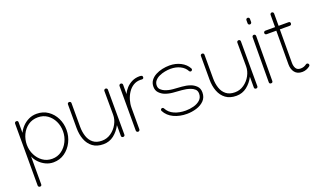

<svg xmlns="http://www.w3.org/2000/svg" viewBox="-82 -1177 3127 1865"><g transform="rotate(-20 1481.5 -244.0)"><path d="M281.7 4.4Q239.7 4.4 201.9 -13.9Q164.1 -32.2 136 -61.8Q107.9 -91.3 95.2 -124.5V163.1Q95.2 181.2 77.1 181.2Q69.3 181.2 64 176Q58.6 170.9 58.6 163.1V-477.1Q58.6 -484.9 64 -490Q69.3 -495.1 77.1 -495.1Q95.2 -495.1 95.2 -477.1V-368.2Q110.4 -400.9 137.9 -429.9Q165.5 -459 203.1 -477.3Q240.7 -495.6 286.6 -495.6Q352.5 -495.6 402.3 -461.2Q452.1 -426.8 479.7 -370.6Q507.3 -314.5 507.3 -249Q507.3 -183.6 478.5 -125.5Q449.7 -67.4 398.9 -31.5Q348.1 4.4 281.7 4.4ZM470.7 -248.5Q470.7 -304.7 447.8 -352.5Q424.8 -400.4 383.3 -429.7Q341.8 -459 286.1 -459Q227.5 -459 184.6 -428.5Q141.6 -397.9 118.4 -348.9Q95.2 -299.8 95.2 -243.7Q95.2 -188.5 119.1 -140.1Q143.1 -91.8 185.1 -62Q227.1 -32.2 281.7 -32.2Q337.4 -32.2 379.9 -63.2Q422.4 -94.2 446.5 -143.6Q470.7 -192.9 470.7 -248.5Z M1019.5 -14.2V-13.7Q1019.5 -4.9 1013.7 -0.5Q1007.8 3.9 1001 3.9Q994.1 3.9 988.5 -0.5Q982.9 -4.9 982.9 -13.7V-125Q954.1 -68.4 907 -31.7Q859.9 4.9 798.8 4.9Q731.4 4.9 688.7 -26.9Q646 -58.6 625.5 -112.5Q605 -166.5 605 -232.9V-477.1Q605 -485.8 610.6 -490.2Q616.2 -494.6 623 -494.6Q629.9 -494.6 635.7 -490.2Q641.6 -485.8 641.6 -477.1V-232.9Q641.6 -177.2 657 -131.6Q672.4 -85.9 706.5 -59.1Q740.7 -32.2 796.4 -32.2Q848.1 -32.2 890.4 -61.8Q932.6 -91.3 957.8 -137.2Q982.9 -183.1 982.9 -231.9L981.9 -478Q981.9 -486.8 987.8 -491.5Q993.7 -496.1 1000.5 -496.1Q1007.3 -496.1 1012.9 -491.5Q1018.6 -486.8 1018.6 -478Z M1173.8 -376.5Q1187.5 -407.7 1212.4 -434.8Q1237.3 -461.9 1272.2 -479Q1307.1 -496.1 1350.6 -496.1Q1363.3 -496.1 1372.6 -492.7Q1381.8 -489.3 1381.8 -477.1Q1381.8 -459 1363.8 -459Q1358.9 -459 1354.5 -459.5Q1350.1 -460 1345.7 -460Q1305.2 -460 1273.4 -440.2Q1241.7 -420.4 1219.5 -387.2Q1197.3 -354 1185.5 -314Q1173.8 -273.9 1173.8 -232.9V-12.7Q1173.8 -4.9 1168.5 0.5Q1163.1 5.9 1155.3 5.9Q1147.5 5.9 1142.1 0.5Q1136.7 -4.9 1136.7 -12.7V-473.1Q1136.7 -481 1142.1 -486.1Q1147.5 -491.2 1155.3 -491.2Q1163.1 -491.2 1168.5 -486.1Q1173.8 -481 1173.8 -473.1Z M1658.7 -495.1Q1722.7 -495.1 1774.2 -468.5Q1825.7 -441.9 1851.1 -395Q1853 -391.1 1853 -386.7Q1853 -379.9 1847.9 -374.8Q1842.8 -369.6 1835.9 -369.6Q1825.7 -369.6 1820.8 -378.9Q1800.3 -418 1756.8 -439.5Q1713.4 -460.9 1658.7 -460.9Q1630.4 -460.9 1598.9 -454.8Q1567.4 -448.7 1539.8 -436Q1512.2 -423.3 1494.9 -402.8Q1477.5 -382.3 1477.5 -353Q1477.5 -326.2 1494.9 -310.3Q1512.2 -294.4 1531.7 -286.1Q1569.8 -270.5 1614 -266.8Q1658.2 -263.2 1703.4 -260.3Q1748.5 -257.3 1788.6 -243.2Q1820.3 -232.4 1846.2 -207.5Q1872.1 -182.6 1872.1 -140.1Q1872.1 -88.9 1840.6 -56.6Q1809.1 -24.4 1760.5 -9.5Q1711.9 5.4 1661.1 5.4Q1585.9 5.4 1526.1 -22.7Q1466.3 -50.8 1437.5 -106Q1435.5 -109.9 1435.5 -113.8Q1435.5 -120.6 1440.7 -125.7Q1445.8 -130.9 1452.6 -130.9Q1463.4 -130.9 1467.8 -121.6Q1492.2 -74.2 1543.5 -51.5Q1594.7 -28.8 1661.1 -28.8Q1702.6 -28.8 1743.2 -39.6Q1783.7 -50.3 1810.8 -75Q1837.9 -99.6 1837.9 -140.1Q1837.9 -169.9 1819.1 -186.5Q1800.3 -203.1 1777.3 -210.9Q1736.8 -225.1 1691.9 -228.3Q1647 -231.4 1602.5 -235.1Q1558.1 -238.8 1518.6 -254.4Q1490.7 -265.6 1467 -290Q1443.4 -314.5 1443.4 -353Q1443.4 -391.1 1463.1 -418Q1482.9 -444.8 1514.9 -461.9Q1546.9 -479 1584.7 -487.1Q1622.6 -495.1 1658.7 -495.1Z M2394 -14.2V-13.7Q2394 -4.9 2388.2 -0.5Q2382.3 3.9 2375.5 3.9Q2368.7 3.9 2363 -0.5Q2357.4 -4.9 2357.4 -13.7V-125Q2328.6 -68.4 2281.5 -31.7Q2234.4 4.9 2173.3 4.9Q2106 4.9 2063.2 -26.9Q2020.5 -58.6 2000 -112.5Q1979.5 -166.5 1979.5 -232.9V-477.1Q1979.5 -485.8 1985.1 -490.2Q1990.7 -494.6 1997.6 -494.6Q2004.4 -494.6 2010.3 -490.2Q2016.1 -485.8 2016.1 -477.1V-232.9Q2016.1 -177.2 2031.5 -131.6Q2046.9 -85.9 2081.1 -59.1Q2115.2 -32.2 2170.9 -32.2Q2222.7 -32.2 2264.9 -61.8Q2307.1 -91.3 2332.3 -137.2Q2357.4 -183.1 2357.4 -231.9L2356.4 -478Q2356.4 -486.8 2362.3 -491.5Q2368.2 -496.1 2375 -496.1Q2381.8 -496.1 2387.5 -491.5Q2393.1 -486.8 2393.1 -478Z M2513.7 -652.3Q2513.7 -659.7 2518.8 -665Q2523.9 -670.4 2531.7 -670.4Q2539.6 -670.4 2544.9 -665.3Q2550.3 -660.2 2550.3 -652.3V-620.6Q2550.3 -612.8 2544.9 -607.4Q2539.6 -602.1 2531.7 -602.1Q2523.9 -602.1 2518.8 -607.4Q2513.7 -612.8 2513.7 -620.6ZM2532.2 -494.6Q2540 -494.6 2545.2 -489.3Q2550.3 -483.9 2550.3 -476.1L2547.9 -12.7V-12.2Q2547.9 5.9 2529.8 5.9Q2511.2 5.9 2511.2 -12.7L2513.7 -476.1Q2513.7 -483.9 2519 -489.3Q2524.4 -494.6 2532.2 -494.6Z M2853 5.9Q2802.2 5.9 2776.4 -26.4Q2750.5 -58.6 2750.5 -109.9V-113.3L2751.5 -457.5H2651.9Q2644 -457.5 2638.7 -462.6Q2633.3 -467.8 2633.3 -475.6Q2633.3 -483.4 2638.7 -488.8Q2644 -494.1 2651.9 -494.1H2752V-620.6Q2752 -628.4 2757.3 -633.8Q2762.7 -639.2 2770.5 -639.2Q2778.3 -639.2 2783.4 -633.8Q2788.6 -628.4 2788.6 -620.6V-494.1H2891.1Q2909.2 -494.1 2909.2 -476.1Q2909.2 -468.3 2904.1 -462.9Q2898.9 -457.5 2891.1 -457.5H2788.1L2787.1 -113.3V-112.8Q2787.1 -77.1 2801.3 -54.2Q2815.4 -31.2 2849.6 -31.2Q2883.3 -31.2 2909.7 -51.3Q2915.5 -55.2 2920.9 -55.2Q2928.7 -55.2 2934.1 -49.8Q2939.5 -44.4 2939.5 -36.6Q2939.5 -27.8 2931.6 -22Q2916 -9.8 2896 -2Q2876 5.9 2853 5.9Z"/></g></svg>

Font: Manjari Thin
Style: Regular
Weight: 100
Designer: Santhosh Thottingal <santhosh.thottingal@gmail.com>
Version: Version 2.000